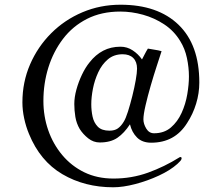

<svg xmlns="http://www.w3.org/2000/svg" viewBox="-20 -736 940 814"><path d="M561 -445Q561 -474 545 -490Q529 -506 500 -506Q463 -506 437.5 -484.5Q412 -463 396.5 -429.5Q381 -396 374 -360Q367 -324 367 -294Q367 -267 372.5 -241.5Q378 -216 394.5 -199Q411 -182 444 -182Q466 -182 479.5 -191.5Q493 -201 504 -219Q513 -233 522.5 -263Q532 -293 541 -329Q550 -365 555.5 -396.5Q561 -428 561 -445ZM825 -386Q825 -341 811.5 -296.5Q798 -252 773 -214Q721 -131 621 -131Q583 -131 561 -153Q539 -175 531 -209Q507 -172 478 -152Q449 -132 403 -132Q376 -132 354 -149.5Q332 -167 318 -189Q304 -213 299.5 -240.5Q295 -268 295 -295Q295 -324 304 -356.5Q313 -389 327.5 -419.5Q342 -450 360 -472Q385 -504 417.5 -521Q450 -538 491 -538Q519 -538 542.5 -522.5Q566 -507 582 -484Q588 -495 594 -507Q600 -519 607 -530Q622 -527 636.5 -525Q651 -523 665 -519Q658 -497 645 -457.5Q632 -418 619 -373Q606 -328 597 -289Q588 -250 588 -230Q588 -211 600 -191Q612 -171 633 -171Q676 -171 704.5 -195.5Q733 -220 750 -257.5Q767 -295 774 -336.5Q781 -378 781 -412Q781 -450 772.5 -490Q764 -530 744 -562Q718 -605 676.5 -632.5Q635 -660 586.5 -673.5Q538 -687 490 -687Q410 -687 349 -656Q288 -625 247 -571Q206 -517 185 -449.5Q164 -382 164 -308Q164 -243 184.5 -184Q205 -125 244 -78.5Q283 -32 337.5 -5.5Q392 21 461 21Q538 21 607.5 -4Q677 -29 741 -69Q743 -71 746.5 -70Q750 -69 750 -66Q750 -59 743.5 -52.5Q737 -46 732 -41Q702 -14 653.5 8.5Q605 31 553 44.5Q501 58 460 58Q339 58 244.5 2.5Q150 -53 103 -168Q90 -199 82.5 -234Q75 -269 75 -302Q75 -388 107.5 -463Q140 -538 197 -595Q254 -652 329.5 -684Q405 -716 491 -716Q649 -716 737 -631Q825 -546 825 -386Z"/></svg>

Font: Kaisei HarunoUmi
Style: Regular
Weight: 400
Designer: Font-Kai, 金井和夫
Foundry: KAZUO KANAI
Version: Version 5.003